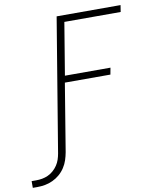

<svg xmlns="http://www.w3.org/2000/svg" viewBox="-187 -811 884 1071"><g transform="rotate(-10 255.5 -275.5)"><path d="M-89 184V146H-63Q-46 146 -29 143Q-12 140 4.5 132.5Q21 125 35 112.5Q49 100 59 85Q69 70 74.5 53.5Q80 37 83 20L208 -735H570L564 -697H245L196 -401H454L447 -363H189L126 20Q122 42 115 63.5Q108 85 95 105Q82 125 64 140.5Q46 156 24.5 166Q3 176 -19 180Q-41 184 -63 184Z"/></g></svg>

Font: Iosevka SS04 XLt Ex
Style: Italic
Weight: 200
Width: 7
Italic angle: -9°
Monospace: yes
Designer: Belleve Invis
Foundry: Belleve Invis
Version: Version 19.0.0; ttfautohint (v1.8.4)